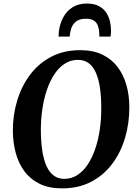

<svg xmlns="http://www.w3.org/2000/svg" viewBox="-20 -1030 758 1060"><path d="M322 10Q250.5 10 199.2 -15Q148 -40 115.2 -84Q82.5 -128 67 -185.2Q51.5 -242.5 51 -306.5Q50.5 -393.5 74.5 -473.5Q98.5 -553.5 145.5 -616.5Q192.5 -679.5 262 -716.2Q331.5 -753 423 -753Q495 -753 546.5 -727.8Q598 -702.5 630.5 -658.5Q663 -614.5 678.5 -558.2Q694 -502 694 -439.5Q694.5 -352 671 -271Q647.5 -190 600.5 -126.8Q553.5 -63.5 483.8 -26.8Q414 10 322 10ZM334.5 -42.5Q374 -42.5 406.5 -63.2Q439 -84 463.8 -121Q488.5 -158 505.5 -207.5Q522.5 -257 531 -315Q539.5 -373 539 -435Q539 -497 531.8 -545.8Q524.5 -594.5 509.2 -629Q494 -663.5 469.5 -681.5Q445 -699.5 410 -699.5Q371 -699.5 338.5 -679Q306 -658.5 281.2 -621.5Q256.5 -584.5 239.5 -535.5Q222.5 -486.5 214 -429.2Q205.5 -372 205.5 -311Q206 -248 213.5 -198.2Q221 -148.5 236.5 -113.8Q252 -79 276.5 -60.8Q301 -42.5 334.5 -42.5ZM459 -1010.5Q500 -1010.5 526.2 -996.2Q552.5 -982 567 -959.5Q581.5 -937 587.2 -910.5Q593 -884 593 -859.5Q593 -851 592.2 -843Q591.5 -835 590 -828H528.5Q528.5 -832.5 528.2 -837.2Q528 -842 528 -847Q527 -869.5 520.8 -887.2Q514.5 -905 499 -915.8Q483.5 -926.5 454.5 -926.5Q418.5 -926.5 399.5 -911Q380.5 -895.5 373.2 -872.8Q366 -850 364.5 -828H303.5Q303.5 -835.5 304 -842.2Q304.5 -849 305 -856.5Q310.5 -900 329.5 -935Q348.5 -970 381 -990.2Q413.5 -1010.5 459 -1010.5Z"/></svg>

Font: Merriweather 36pt
Style: Bold Italic
Weight: 700
Italic angle: -7.8°
Version: Version 2.101